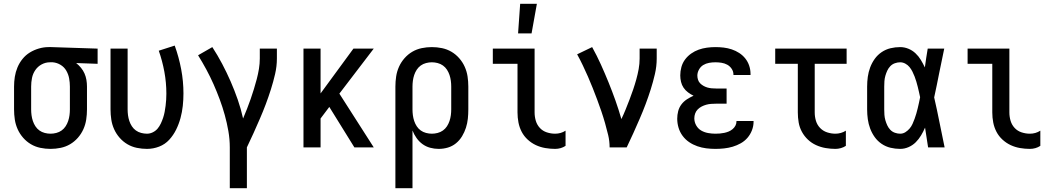

<svg xmlns="http://www.w3.org/2000/svg" viewBox="-20 -776 5540 1011"><path d="M246 8Q219 8 192.5 2.5Q166 -3 143 -16.5Q120 -30 102 -50.5Q84 -71 73 -95.5Q62 -120 58 -146.5Q54 -173 54 -200V-320Q54 -346 58 -371.5Q62 -397 72 -421Q82 -445 98.5 -465.5Q115 -486 137 -499.5Q159 -513 184.5 -520.5Q210 -528 236 -528H250L494 -520V-440L381 -444Q395 -433 406.5 -419Q418 -405 425 -389Q432 -373 435 -355.5Q438 -338 438 -320V-200Q438 -173 434 -146.5Q430 -120 419 -95.5Q408 -71 390 -50.5Q372 -30 349 -16.5Q326 -3 299.5 2.5Q273 8 246 8ZM246 -72Q261 -72 276.5 -76Q292 -80 304.5 -89Q317 -98 325.5 -111Q334 -124 339 -139Q344 -154 346 -169.5Q348 -185 348 -200V-320Q348 -342 344 -363.5Q340 -385 329 -404Q318 -423 299 -434.5Q280 -446 258 -448H243Q220 -448 199.5 -437Q179 -426 166 -407Q153 -388 148.5 -365.5Q144 -343 144 -320V-200Q144 -185 146 -169.5Q148 -154 153 -139Q158 -124 166.5 -111Q175 -98 187.5 -89Q200 -80 215.5 -76Q231 -72 246 -72Z M754 8Q727 8 700.5 2.5Q674 -3 651 -16.5Q628 -30 610 -50.5Q592 -71 581 -95.5Q570 -120 566 -146.5Q562 -173 562 -200V-520H652V-200Q652 -185 654 -169.5Q656 -154 661 -139Q666 -124 674.5 -111Q683 -98 695.5 -89Q708 -80 723.5 -76Q739 -72 754 -72Q770 -72 785 -79.5Q800 -87 810 -99Q820 -111 827 -126Q834 -141 839 -156Q844 -171 847 -187Q850 -203 852 -219Q854 -235 855 -251Q856 -267 856 -283Q856 -341 845.5 -398Q835 -455 816 -509L900 -536Q922 -475 934 -411.5Q946 -348 946 -284Q946 -251 942.5 -218.5Q939 -186 930.5 -154.5Q922 -123 907.5 -93.5Q893 -64 871 -40Q849 -16 818 -4Q787 8 754 8Z M1190 215V0Q1190 -43 1182.5 -86Q1175 -129 1163.5 -170.5Q1152 -212 1137 -252.5Q1122 -293 1104.5 -332.5Q1087 -372 1066.5 -410Q1046 -448 1023 -485L1098 -528Q1126 -485 1150 -439.5Q1174 -394 1194.5 -347Q1215 -300 1232 -251Q1249 -202 1260 -152Q1271 -178 1281 -203.5Q1291 -229 1300 -255Q1309 -281 1317 -307Q1325 -333 1332 -359.5Q1339 -386 1343.5 -413.5Q1348 -441 1348 -468V-520H1438V-468Q1438 -427 1428.5 -386Q1419 -345 1406.5 -305.5Q1394 -266 1379.5 -227.5Q1365 -189 1348.5 -151Q1332 -113 1315 -75Q1298 -37 1280 0V215Z M1846 0 1714 -213 1668 -152V0H1578V-520H1668V-284L1841 -520H1948L1767 -283L1948 0Z M2062 215V-320Q2062 -347 2066 -373.5Q2070 -400 2081 -424.5Q2092 -449 2110 -469.5Q2128 -490 2151 -503.5Q2174 -517 2200.5 -522.5Q2227 -528 2254 -528Q2281 -528 2307.5 -522.5Q2334 -517 2357 -503.5Q2380 -490 2398 -469.5Q2416 -449 2427 -424.5Q2438 -400 2442 -373.5Q2446 -347 2446 -320V-200Q2446 -175 2443.5 -151Q2441 -127 2433.5 -103.5Q2426 -80 2413 -58.5Q2400 -37 2381 -21.5Q2362 -6 2338.5 1Q2315 8 2290 8Q2267 8 2245 2Q2223 -4 2205 -17Q2187 -30 2173.5 -49Q2160 -68 2152 -89V215ZM2254 -72Q2269 -72 2284.5 -76Q2300 -80 2312.5 -89Q2325 -98 2333.5 -111Q2342 -124 2347 -139Q2352 -154 2354 -169.5Q2356 -185 2356 -200V-320Q2356 -335 2354 -350.5Q2352 -366 2347 -381Q2342 -396 2333.5 -409Q2325 -422 2312.5 -431Q2300 -440 2284.5 -444Q2269 -448 2254 -448Q2239 -448 2223.5 -444Q2208 -440 2195.5 -431Q2183 -422 2174.5 -409Q2166 -396 2161 -381Q2156 -366 2154 -350.5Q2152 -335 2152 -320V-200Q2152 -185 2154 -169.5Q2156 -154 2161 -139Q2166 -124 2174.5 -111Q2183 -98 2195.5 -89Q2208 -80 2223.5 -76Q2239 -72 2254 -72Z M2903 8Q2877 8 2851 3.5Q2825 -1 2801.5 -12Q2778 -23 2758.5 -41Q2739 -59 2727 -82Q2715 -105 2710 -131Q2705 -157 2705 -184V-440H2575V-520H2795V-184Q2795 -161 2801.5 -139.5Q2808 -118 2823 -102Q2838 -86 2859.5 -79Q2881 -72 2903 -72Q2918 -72 2932 -76Q2946 -80 2958 -88V-8Q2946 0 2932 4Q2918 8 2903 8ZM2708 -600 2719 -756H2807L2779 -600Z M3190 0Q3190 -33 3182.5 -64.5Q3175 -96 3166 -127.5Q3157 -159 3146.5 -190Q3136 -221 3124.5 -251.5Q3113 -282 3101 -312.5Q3089 -343 3076 -372.5Q3063 -402 3049 -431.5Q3035 -461 3019 -490L3098 -528Q3123 -483 3144 -436.5Q3165 -390 3184.5 -342Q3204 -294 3221 -246Q3238 -198 3252 -149Q3264 -174 3274.5 -200Q3285 -226 3295 -252Q3305 -278 3314 -304.5Q3323 -331 3330.5 -358Q3338 -385 3343 -412.5Q3348 -440 3348 -468V-520H3438V-468Q3438 -427 3428.5 -386Q3419 -345 3406.5 -305.5Q3394 -266 3379.5 -227.5Q3365 -189 3348.5 -151Q3332 -113 3315 -75Q3298 -37 3280 0Z M3747 8Q3723 8 3699 5Q3675 2 3652 -6Q3629 -14 3609 -27.5Q3589 -41 3574.5 -60.5Q3560 -80 3553 -103.5Q3546 -127 3546 -151Q3546 -171 3551 -190.5Q3556 -210 3568 -226Q3580 -242 3597 -253Q3614 -264 3632 -272Q3617 -279 3603 -289.5Q3589 -300 3579.5 -314Q3570 -328 3566 -345Q3562 -362 3562 -379Q3562 -401 3568 -423Q3574 -445 3587.5 -463Q3601 -481 3619.5 -494Q3638 -507 3659 -514.5Q3680 -522 3702.5 -525Q3725 -528 3747 -528Q3769 -528 3790.5 -525.5Q3812 -523 3833 -516Q3854 -509 3872.5 -497Q3891 -485 3904.5 -468Q3918 -451 3925 -430Q3932 -409 3932 -387V-381H3842V-384Q3842 -400 3832.5 -414Q3823 -428 3809 -435.5Q3795 -443 3779 -445.5Q3763 -448 3747 -448Q3730 -448 3713.5 -445Q3697 -442 3683 -433.5Q3669 -425 3660.5 -409.5Q3652 -394 3652 -378Q3652 -367 3655.5 -356Q3659 -345 3667 -337Q3675 -329 3685 -323.5Q3695 -318 3705.5 -315Q3716 -312 3727.5 -311Q3739 -310 3750 -310H3806V-230H3750Q3737 -230 3724 -229Q3711 -228 3698.5 -224.5Q3686 -221 3674.5 -215Q3663 -209 3654 -200Q3645 -191 3640.5 -178.5Q3636 -166 3636 -153Q3636 -133 3646 -115.5Q3656 -98 3672.5 -88.5Q3689 -79 3708.5 -75.5Q3728 -72 3747 -72Q3759 -72 3771 -73Q3783 -74 3794.5 -76.5Q3806 -79 3817 -83.5Q3828 -88 3837.5 -96Q3847 -104 3852.5 -114.5Q3858 -125 3858 -137V-139H3948V-135Q3948 -112 3939.5 -90Q3931 -68 3916 -50.5Q3901 -33 3880.5 -21.5Q3860 -10 3838 -3.5Q3816 3 3793 5.5Q3770 8 3747 8Z M4379 8Q4353 8 4327 3.5Q4301 -1 4277 -12Q4253 -23 4234 -41Q4215 -59 4202.5 -82Q4190 -105 4185.5 -131Q4181 -157 4181 -184V-440H4062V-520H4438V-440H4270V-184Q4270 -161 4276.5 -139.5Q4283 -118 4298.5 -102Q4314 -86 4335.5 -79Q4357 -72 4379 -72Q4393 -72 4407.5 -76Q4422 -80 4434 -88V-8Q4422 0 4407.5 4Q4393 8 4379 8Z M4720 8Q4694 8 4669 2Q4644 -4 4622.5 -18.5Q4601 -33 4586 -54Q4571 -75 4562 -99Q4553 -123 4549.5 -148.5Q4546 -174 4546 -200V-320Q4546 -346 4549.5 -371.5Q4553 -397 4562 -421Q4571 -445 4586 -466Q4601 -487 4622.5 -501.5Q4644 -516 4669 -522Q4694 -528 4720 -528Q4742 -528 4763 -519.5Q4784 -511 4800.5 -495.5Q4817 -480 4828.5 -461Q4840 -442 4850 -421Q4853 -446 4857 -470.5Q4861 -495 4865 -520H4952Q4938 -456 4925.5 -391.5Q4913 -327 4899 -263Q4914 -198 4927 -132Q4940 -66 4954 0H4867Q4863 -26 4859 -52Q4855 -78 4851 -104Q4842 -83 4830 -63Q4818 -43 4802 -27Q4786 -11 4764.5 -1.5Q4743 8 4720 8ZM4720 -72Q4735 -72 4747.5 -80Q4760 -88 4769.5 -99Q4779 -110 4785 -123.5Q4791 -137 4796 -150.5Q4801 -164 4805 -178Q4809 -192 4812.5 -206.5Q4816 -221 4819 -235Q4822 -249 4825 -264Q4822 -278 4819 -291.5Q4816 -305 4812.5 -319Q4809 -333 4805 -346.5Q4801 -360 4796 -373Q4791 -386 4784.5 -399Q4778 -412 4769 -423Q4760 -434 4747 -441Q4734 -448 4720 -448Q4706 -448 4692 -443Q4678 -438 4668 -427.5Q4658 -417 4652 -404Q4646 -391 4642 -377Q4638 -363 4637 -348.5Q4636 -334 4636 -320V-200Q4636 -186 4637 -171.5Q4638 -157 4642 -143Q4646 -129 4652 -116Q4658 -103 4668 -92.5Q4678 -82 4692 -77Q4706 -72 4720 -72Z M5403 8Q5377 8 5351 3.5Q5325 -1 5301.5 -12Q5278 -23 5258.5 -41Q5239 -59 5227 -82Q5215 -105 5210 -131Q5205 -157 5205 -184V-440H5075V-520H5295V-184Q5295 -161 5301.5 -139.5Q5308 -118 5323 -102Q5338 -86 5359.5 -79Q5381 -72 5403 -72Q5418 -72 5432 -76Q5446 -80 5458 -88V-8Q5446 0 5432 4Q5418 8 5403 8Z"/></svg>

Font: Iosevka Bendy Medium
Style: Regular
Weight: 500
Monospace: yes
Designer: Belleve Invis
Foundry: Belleve Invis
Version: Version 30.1.2